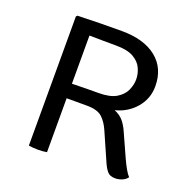

<svg xmlns="http://www.w3.org/2000/svg" viewBox="-104 -646 741 751"><g transform="rotate(20 267.0 -271.0)"><path d="M476.5 -387Q476.5 -335 443.2 -296.2Q410 -257.5 359 -245Q383 -235 396.8 -218.5Q410.5 -202 420.5 -179L464.5 -81.5Q473.5 -62 482.8 -45Q492 -28 502 -18Q494 -6.5 479.8 -0.8Q465.5 5 452 5Q430 5 419.5 -6.8Q409 -18.5 399.5 -40L348 -157Q334.5 -188.5 314.5 -206.5Q294.5 -224.5 251 -224.5H166.5V0Q150.5 3 128.5 3Q119 3 108.8 2.2Q98.5 1.5 91 0V-537.5L96 -542.5Q144.5 -544 188.8 -544.8Q233 -545.5 279 -545.5Q372.5 -545.5 424.5 -503.5Q476.5 -461.5 476.5 -387ZM166.5 -485.5V-285Q196.5 -286 225.5 -286.2Q254.5 -286.5 276.5 -286.5Q324.5 -286.5 350.5 -302.2Q376.5 -318 386.8 -341.2Q397 -364.5 397 -386.5Q397 -409.5 386.8 -432.2Q376.5 -455 350.5 -469.8Q324.5 -484.5 277 -484.5Q255 -484.5 223 -484.8Q191 -485 166.5 -485.5Z"/></g></svg>

Font: Signika SC Light
Style: Regular
Weight: 300
Designer: Anna Giedryś
Foundry: Anna Giedryś
Version: Version 2.000; ttfautohint (v1.8.3) -l 8 -r 50 -G 200 -x 9 -